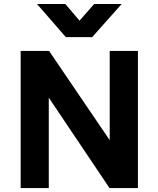

<svg xmlns="http://www.w3.org/2000/svg" viewBox="-20 -960 809 980"><path d="M85.5 0V-700H230.5L540 -244.5V-700H684V0H539L229 -461.5V0ZM316 -770.5 169 -939.5H313.5L386 -854.5L460.5 -939.5H601L450.5 -770.5Z"/></svg>

Font: Geologica SemiBold
Style: Regular
Weight: 600
Designer: Sindre Bremnes, Frode Helland
Foundry: Monokrom Skriftforlag AS
Version: Version 1.010;gftools[0.9.28]